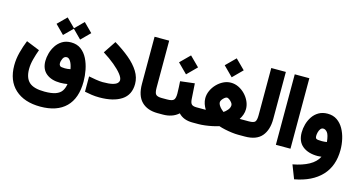

<svg xmlns="http://www.w3.org/2000/svg" viewBox="-93 -1106 3370 1792"><g transform="rotate(15 1591.5 -210.0)"><path d="M299.8 -561.5 384.8 -646 467.8 -563.5 550.3 -646 635.3 -561 550.3 -476.1 467.8 -559.1 384.8 -476.1ZM205.1 -281.2Q188 -235.4 174.6 -184.3Q161.1 -133.3 161.1 -88.4Q161.1 -1.5 205.8 38.8Q250.5 79.1 354 79.1Q421.9 79.1 461.2 64.9Q500.5 50.8 519.3 23.2Q538.1 -4.4 543.9 -44.9Q527.3 -42 510 -40.3Q492.7 -38.6 474.1 -38.6Q389.6 -38.6 339.1 -79.6Q288.6 -120.6 288.6 -199.7Q288.6 -234.4 299.3 -274.2Q310.1 -314 332.8 -349.1Q355.5 -384.3 391.4 -406.7Q427.2 -429.2 477.5 -429.2Q534.2 -429.2 573.5 -399.9Q612.8 -370.6 637 -322.5Q661.1 -274.4 672.1 -217.5Q683.1 -160.6 683.1 -105.5Q683.1 56.2 597.9 140.4Q512.7 224.6 352.1 224.6Q196.8 224.6 107.7 143.6Q18.6 62.5 18.6 -85.9Q18.6 -147.9 35.2 -211.7Q51.8 -275.4 75.7 -333.5ZM535.2 -186Q526.9 -232.4 510.5 -258.8Q494.1 -285.2 474.1 -285.2Q449.2 -285.2 437.3 -261Q425.3 -236.8 425.3 -212.9Q425.3 -198.2 434.8 -189.2Q444.3 -180.2 481.9 -180.2Q508.8 -180.2 535.2 -186Z M720.2 -166Q750.5 -159.7 790 -153.3Q829.6 -147 856.4 -147Q918 -147 950.9 -155.5Q983.9 -164.1 996.3 -178Q1008.8 -191.9 1008.8 -207Q1008.8 -230.5 981.9 -264.4Q955.1 -298.3 907 -338.4Q858.9 -378.4 794.9 -418.5L875 -539.1Q957 -490.2 1019.8 -437.7Q1082.5 -385.3 1117.9 -328.4Q1153.3 -271.5 1153.3 -208.5Q1153.3 -103 1075.7 -52Q998 -1 862.8 -1Q823.2 -1 788.1 -6.1Q752.9 -11.2 720.2 -18.1Z M1439 0H1426.8Q1326.7 0 1270.8 -55.9Q1214.8 -111.8 1214.8 -227.1V-681.6H1356V-226.6Q1356 -174.8 1372.1 -160.6Q1388.2 -146.5 1426.8 -146.5H1439Z M1774.4 0H1762.7Q1675.3 0 1627.4 -52.2Q1597.7 -25.4 1559.8 -12.7Q1522 0 1478.5 0H1419.4V-146.5H1478.5Q1527.3 -146.5 1542.5 -162.4Q1557.6 -178.2 1557.6 -223.1Q1557.6 -251.5 1555.7 -282.5Q1553.7 -313.5 1552.2 -342.3L1690.4 -358.9L1700.2 -208Q1702.6 -172.9 1716.1 -159.7Q1729.5 -146.5 1763.7 -146.5H1774.4ZM1497.1 -510.3 1588.9 -601.6 1680.7 -510.3 1588.9 -418.5Z M1916 -594.2 2007.8 -685.5 2099.6 -594.2 2007.8 -502.4ZM2180.7 -146.5Q2186.5 -146.5 2192.1 -146.5Q2197.8 -146.5 2202.6 -146.5H2249V0H2204.1Q2176.8 0 2142.3 -4.4Q2107.9 -8.8 2074.2 -16.1Q2040.5 -23.4 2015.1 -32.2Q1988.8 -23.4 1954.3 -16.1Q1919.9 -8.8 1884.5 -4.4Q1849.1 0 1820.3 0H1754.9V-146.5H1821.3Q1829.6 -146.5 1837.2 -146.5Q1844.7 -146.5 1853 -146.5Q1838.4 -170.4 1829.3 -196.5Q1820.3 -222.7 1820.3 -251Q1820.3 -287.6 1836.4 -323.5Q1852.5 -359.4 1880.4 -388.4Q1908.2 -417.5 1943.1 -434.8Q1978 -452.1 2015.6 -452.1Q2054.2 -452.1 2089.6 -435.1Q2125 -418 2153.1 -388.9Q2181.2 -359.9 2197.5 -323.7Q2213.9 -287.6 2213.9 -250Q2213.9 -221.7 2204.8 -195.8Q2195.8 -169.9 2180.7 -146.5ZM2015.6 -308.1Q2006.3 -308.1 1993.4 -298.1Q1980.5 -288.1 1970.7 -274.4Q1960.9 -260.7 1960.9 -249Q1960.9 -234.4 1970.7 -218.8Q1980.5 -203.1 1993.9 -190.2Q2007.3 -177.2 2017.6 -169.9Q2035.6 -180.7 2054.4 -202.9Q2073.2 -225.1 2073.2 -250Q2073.2 -261.7 2062.5 -275.4Q2051.8 -289.1 2038.1 -298.6Q2024.4 -308.1 2015.6 -308.1Z M2229.5 0V-146.5H2269Q2316.9 -146.5 2329.6 -163.3Q2342.3 -180.2 2342.3 -226.1V-681.6H2483.4V-226.6Q2483.4 -121.1 2432.1 -60.5Q2380.9 0 2268.6 0Z M2569.3 -681.6H2710.4V-0.5H2569.3Z M3009.3 -2.9Q2988.8 0 2972.2 0Q2880.9 0 2826.4 -43.5Q2772 -86.9 2772 -173.8Q2772 -213.4 2783.2 -254.2Q2794.4 -294.9 2817.6 -329.6Q2840.8 -364.3 2877 -385.3Q2913.1 -406.2 2962.4 -406.2Q3015.6 -406.2 3054 -379.9Q3092.3 -353.5 3116.7 -310.1Q3141.1 -266.6 3152.8 -214.4Q3164.6 -162.1 3164.6 -110.4Q3164.6 45.4 3074.7 140.6Q2984.9 235.8 2816.9 266.6L2766.1 135.7Q2857.9 118.7 2920.4 84.5Q2982.9 50.3 3009.3 -2.9ZM3022.9 -148.9Q3015.6 -216.8 2997.6 -239Q2979.5 -261.2 2958.5 -261.2Q2942.4 -261.2 2931.9 -247.6Q2921.4 -233.9 2916.3 -214.4Q2911.1 -194.8 2911.1 -176.3Q2911.1 -159.7 2920.4 -152.1Q2929.7 -144.5 2974.6 -144.5Q2999 -144.5 3022.9 -148.9Z"/></g></svg>

Font: Vazir Black WOL
Style: Black-WOL
Weight: 900
Designer: Saber Rastikerdar
Foundry: Saber Rastikerdar
Version: Version 30.0.0